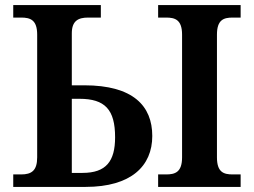

<svg xmlns="http://www.w3.org/2000/svg" viewBox="-20 -734 997 754"><path d="M32 0H316C495 0 578 -82 578 -200C578 -318 503 -399 311 -399H262V-603C262 -652 287 -665 326 -665H376V-714H32V-665H63C99 -665 126 -656 126 -598V-116C126 -64 104 -49 63 -49H32ZM601 0H925V-49H894C859 -49 832 -57 832 -116V-598C832 -657 859 -665 894 -665H925V-714H601V-665H632C667 -665 695 -657 695 -598V-116C695 -57 667 -49 632 -49H601ZM262 -55V-346H292C392 -346 432 -304 432 -195C432 -101 397 -55 304 -55Z"/></svg>

Font: Noto Serif Semi
Style: Regular
Weight: 600
Designer: Monotype Design Team
Foundry: Monotype Imaging Inc.
Version: Version 1.002